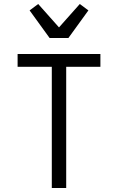

<svg xmlns="http://www.w3.org/2000/svg" viewBox="-20 -940 590 960"><path d="M239 0V-606H68V-670H482V-606H311V0ZM228 -750 128 -888 171 -920 275 -803 379 -920 422 -888 322 -750Z"/></svg>

Font: Lode Term
Style: Regular
Weight: 400
Monospace: yes
Designer: Belleve Invis
Foundry: Belleve Invis
Version: Version 29.2.0